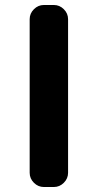

<svg xmlns="http://www.w3.org/2000/svg" viewBox="-20 -750 392 770"><path d="M156 0Q133 0 116 -17Q99 -34 99 -57V-673Q99 -696 116 -713Q133 -730 156 -730H196Q219 -730 236 -713Q253 -696 253 -673V-57Q253 -34 236 -17Q219 0 196 0Z"/></svg>

Font: Rounded Mplus 1c Bold
Style: Bold
Weight: 700
Version: Version 1.059.20150529